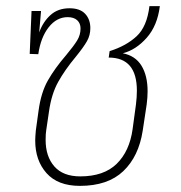

<svg xmlns="http://www.w3.org/2000/svg" viewBox="-20 -599 591 627"><path d="M462 -301Q462 -281 459 -258L446 -172Q433 -88 382.5 -40Q332 8 241 8Q169 8 132 -33.5Q95 -75 95 -140Q95 -151 97 -173L106 -238Q114 -297 136.5 -336.5Q159 -376 196 -419Q221 -449 232 -467Q243 -485 243 -506Q243 -523 232 -533Q221 -543 201 -543Q165 -543 139 -510Q113 -477 105 -422L77 -423L83 -563H114L108 -493Q120 -527 144.5 -549.5Q169 -572 207 -572Q241 -572 258 -554Q275 -536 275 -507Q275 -484 264 -464.5Q253 -445 227 -413Q192 -371 170 -331.5Q148 -292 140 -235L131 -174Q129 -163 129 -142Q129 -88 157.5 -55.5Q186 -23 242 -23Q319 -23 361 -64Q403 -105 413 -177L424 -258Q427 -282 427 -303Q427 -411 335 -411L338 -432Q392 -449 426 -480.5Q460 -512 468 -579H502Q494 -515 459 -475.5Q424 -436 381 -425Q422 -417 442 -384.5Q462 -352 462 -301Z"/></svg>

Font: FiraGO UltraLight
Style: Italic
Weight: 200
Italic angle: -8°
Designer: bBox Type GmbH
Foundry: bBox Type GmbH
Version: Version 1.001